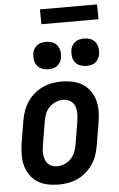

<svg xmlns="http://www.w3.org/2000/svg" viewBox="-61 -956 622 1005"><g transform="rotate(-5 250.0 -453.0)"><path d="M206 8Q176 8 147.5 2Q119 -4 95.5 -19Q72 -34 56.5 -56.5Q41 -79 33.5 -106.5Q26 -134 26.5 -163.5Q27 -193 31 -222L51 -342Q55 -367 64 -392Q73 -417 87.5 -439Q102 -461 123 -479Q144 -497 168 -508Q192 -519 217 -523.5Q242 -528 267 -528Q297 -528 325.5 -522Q354 -516 377.5 -501Q401 -486 417 -463.5Q433 -441 440.5 -413.5Q448 -386 447.5 -356.5Q447 -327 442 -298L422 -178Q418 -153 409.5 -128Q401 -103 386 -81Q371 -59 350.5 -41Q330 -23 306 -12Q282 -1 256.5 3.5Q231 8 206 8ZM206 -88Q225 -88 245 -96Q265 -104 279.5 -119.5Q294 -135 301.5 -154.5Q309 -174 312 -193L332 -313Q334 -327 335 -340.5Q336 -354 334.5 -367.5Q333 -381 328.5 -393Q324 -405 315 -414Q306 -423 293.5 -427.5Q281 -432 267 -432Q248 -432 228.5 -424Q209 -416 194 -400.5Q179 -385 172 -365.5Q165 -346 162 -327L142 -207Q140 -193 138.5 -179.5Q137 -166 139 -152.5Q141 -139 145.5 -127Q150 -115 159 -106Q168 -97 180 -92.5Q192 -88 206 -88ZM405 -598Q388 -598 372 -604Q356 -610 346 -623Q336 -636 333.5 -653Q331 -670 333 -687Q335 -699 341.5 -710.5Q348 -722 358.5 -729.5Q369 -737 381 -739.5Q393 -742 405 -742Q422 -742 438 -736Q454 -730 463.5 -717Q473 -704 476 -687Q479 -670 476 -653Q474 -641 467.5 -629.5Q461 -618 451 -610.5Q441 -603 429 -600.5Q417 -598 405 -598ZM205 -598Q188 -598 172 -604Q156 -610 146 -623Q136 -636 133.5 -653Q131 -670 133 -687Q135 -699 141.5 -710.5Q148 -722 158.5 -729.5Q169 -737 181 -739.5Q193 -742 205 -742Q222 -742 238 -736Q254 -730 263.5 -717Q273 -704 276 -687Q279 -670 276 -653Q274 -641 267.5 -629.5Q261 -618 251 -610.5Q241 -603 229 -600.5Q217 -598 205 -598ZM489 -836H189L188 -914H488Z"/></g></svg>

Font: Iosevka Term Curly
Style: Bold Italic
Weight: 700
Italic angle: -9°
Designer: Belleve Invis
Foundry: Belleve Invis
Version: Version 32.3.0